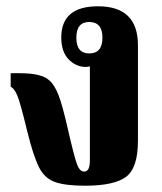

<svg xmlns="http://www.w3.org/2000/svg" viewBox="-20 -580 515 611"><path d="M419 -132V-436Q419 -560 292 -560Q175 -560 175 -461Q175 -415 198.5 -391Q222 -367 253 -367Q260 -367 266 -369V-69Q266 -34 248 -34Q234 -34 225.5 -56Q217 -78 196 -169Q179 -245 166 -278Q153 -311 136 -325Q112 -347 43 -347H14V-304Q25 -299 34.5 -277.5Q44 -256 67 -161Q85 -88 102.5 -51Q120 -14 153 -1.5Q186 11 250 11Q344 11 381.5 -17.5Q419 -46 419 -132ZM264 -410Q223 -410 223 -460Q223 -510 264 -510Q306 -510 306 -460Q306 -410 264 -410Z"/></svg>

Font: Noto Serif Thai Condensed Extra
Style: Regular
Weight: 800
Width: 3
Designer: Monotype Design Team
Foundry: Monotype Imaging Inc.
Version: Version 1.901